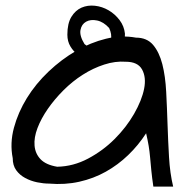

<svg xmlns="http://www.w3.org/2000/svg" viewBox="-20 -688 676 700"><path d="M512.7 -202.1Q484.4 -158.2 447.3 -122.6Q410.2 -86.9 365.7 -62Q321.3 -37.1 269 -25.4Q216.8 -13.7 159.2 -18.6Q138.7 -18.6 115.2 -23.4Q91.8 -28.3 71.8 -39.1Q51.8 -49.8 39.1 -67.4Q26.4 -85 26.4 -111.3Q15.6 -166 30.8 -222.2Q45.9 -278.3 78.1 -330.6Q110.4 -382.8 157.2 -427.2Q204.1 -471.7 257.3 -502.4Q310.5 -533.2 366.7 -546.9Q422.9 -560.5 475.6 -550.8Q515.6 -550.8 538.1 -524.4Q560.5 -498 571.8 -454.1Q583 -410.2 585.9 -353Q588.9 -295.9 590.8 -235.4Q592.8 -174.8 596.2 -115.7Q599.6 -56.6 611.3 -7.8H539.1Q534.2 -41 531.7 -66.4Q529.3 -91.8 527.3 -113.8Q525.4 -135.7 522 -156.2Q518.6 -176.8 512.7 -202.1ZM438.5 -462.9Q400.4 -465.8 359.9 -452.6Q319.3 -439.5 281.7 -415.5Q244.1 -391.6 211.4 -358.9Q178.7 -326.2 154.3 -291Q129.9 -255.9 116.7 -221.2Q103.5 -186.5 106 -157.2Q108.4 -127.9 127.9 -107.4Q147.5 -86.9 188.5 -80.1Q247.1 -81.1 301.3 -109.9Q355.5 -138.7 397.9 -181.2Q440.4 -223.6 468.8 -272.9Q497.1 -322.3 505.4 -364.3Q513.7 -406.2 498 -434.6Q482.4 -462.9 438.5 -462.9ZM225.6 -561.5Q225.6 -602.5 240.2 -626.5Q254.9 -650.4 277.3 -660.2Q299.8 -669.9 326.2 -667Q352.5 -664.1 376 -650.4Q399.4 -636.7 416 -614.7Q432.6 -592.8 435.5 -565.4Q435.5 -503.9 410.2 -483.9Q384.8 -463.9 335 -463.9Q319.3 -463.9 300.3 -469.7Q281.2 -475.6 264.6 -487.8Q248 -500 236.8 -518.6Q225.6 -537.1 225.6 -561.5ZM377.9 -585.9Q357.4 -608.4 334 -613.3Q310.5 -618.2 293.9 -608.9Q277.3 -599.6 273.4 -578.6Q269.5 -557.6 288.1 -527.3Q310.5 -508.8 331.5 -506.8Q352.5 -504.9 366.2 -514.6Q379.9 -524.4 384.3 -543.5Q388.7 -562.5 377.9 -585.9Z"/></svg>

Font: Architects Daughter-petzku
Style: Regular
Weight: 400
Designer: Kimberly Geswein
Foundry: Kimberly Geswein
Version: Version 1.000 2010 initial release